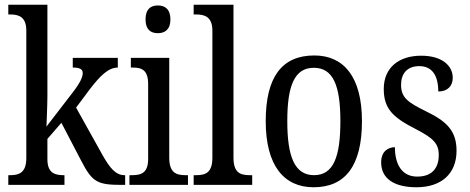

<svg xmlns="http://www.w3.org/2000/svg" viewBox="-20 -780 1981 810"><path d="M15 0H252V-41H248C213 -41 180 -49 180 -108V-194L239 -262L323 -101C370 -10 392 0 496 0H508V-41H505C468 -41 443 -72 413 -125L301 -326L357 -401C402 -460 437 -495 477 -495V-536H287V-495C315 -495 329 -489 329 -472C329 -456 320 -432 283 -385L176 -246C176 -249 180 -339 180 -375V-760H15V-719H23C58 -719 91 -710 91 -651V-113C91 -50 59 -41 23 -41H15Z M646 -640C675 -640 699 -655 699 -698C699 -742 675 -757 646 -757C616 -757 594 -742 594 -698C594 -655 616 -640 646 -640ZM526 0H773V-41H763C722 -41 694 -52 694 -115V-536H532V-495H540C579 -495 605 -484 605 -425V-110C605 -51 577 -41 537 -41H526Z M797 0H1044V-41H1033C993 -41 965 -52 965 -115V-760H797V-719H808C842 -719 876 -710 876 -651V-115C876 -52 848 -41 808 -41H797Z M1303 10C1437 10 1507 -81 1507 -269C1507 -456 1430 -546 1306 -546C1170 -546 1101 -456 1101 -269C1101 -81 1178 10 1303 10ZM1305 -41C1223 -41 1192 -119 1192 -269C1192 -418 1222 -494 1304 -494C1386 -494 1416 -418 1416 -269C1416 -119 1387 -41 1305 -41Z M1737 10C1842 10 1906 -47 1906 -144C1906 -228 1865 -268 1776 -311C1701 -348 1672 -368 1672 -422C1672 -469 1697 -501 1749 -501C1801 -501 1829 -464 1829 -394C1868 -394 1890 -417 1890 -452C1890 -502 1846 -545 1757 -545C1663 -545 1599 -495 1599 -405C1599 -320 1639 -284 1733 -236C1808 -197 1831 -175 1831 -126C1831 -69 1801 -35 1740 -35C1674 -35 1646 -89 1646 -159C1619 -159 1588 -143 1588 -95C1588 -25 1645 10 1737 10Z"/></svg>

Font: Noto Serif Lao Cond
Style: Regular
Weight: 400
Width: 3
Designer: Monotype Design Team
Foundry: Monotype Imaging Inc.
Version: Version 2.004